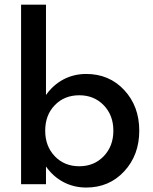

<svg xmlns="http://www.w3.org/2000/svg" viewBox="-20 -802 665 836"><path d="M71.8 0V-781.7H180.2V-388.2Q210.9 -432.1 256.1 -456.1Q301.3 -480 355.5 -480Q455.6 -480 521 -409.7Q586.4 -339.4 586.4 -232.9Q586.4 -127 521 -56.2Q455.6 14.6 355.5 14.6Q301.3 14.6 256.1 -9.3Q210.9 -33.2 180.2 -77.1V0ZM176.8 -232.9Q176.8 -165.5 218.5 -121.8Q260.3 -78.1 325.2 -78.1Q389.6 -78.1 431.6 -121.8Q473.6 -165.5 473.6 -232.9Q473.6 -300.3 431.6 -343.8Q389.6 -387.2 325.2 -387.2Q260.3 -387.2 218.5 -344Q176.8 -300.8 176.8 -232.9Z"/></svg>

Font: Spartan MB SemBd
Style: Regular
Weight: 600
Designer: Matt Bailey, Mirko Velimirovic
Foundry: Matt Bailey
Version: Version 1.005